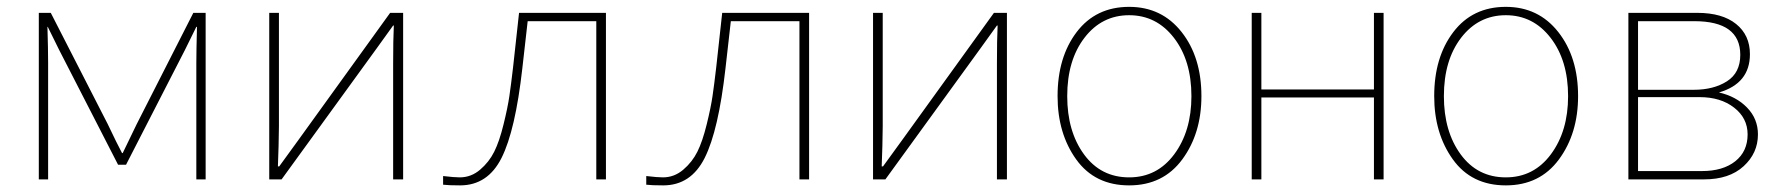

<svg xmlns="http://www.w3.org/2000/svg" viewBox="-20 -526 5228 563"><path d="M93.8 0V-488.3H128.9L295.9 -162.1Q324.2 -102.5 337.9 -77.1H339.8Q339.8 -77.1 380.9 -162.1L546.9 -488.3H583V0H555.7V-341.8Q555.7 -375 557.6 -447.3H555.7L522.5 -379.9L349.6 -43H326.2L153.3 -379.9L120.1 -447.3H119.1Q121.1 -380.9 121.1 -341.8V0Z M769.5 0V-488.3H797.9V-156.2Q797.9 -134.8 796.9 -98.6Q795.9 -62.5 794.9 -38.1H798.8L855.5 -116.2L1124 -488.3H1162.1V0H1132.8V-338.9Q1132.8 -410.2 1134.8 -451.2H1132.8L1085 -384.8L805.7 0Z M1279.3 -9.8Q1312.5 -5.9 1328.1 -5.9Q1361.3 -5.9 1387.7 -28.3Q1414.1 -50.8 1429.2 -81.1Q1444.3 -111.3 1456.5 -161.1Q1468.8 -210.9 1473.6 -244.1Q1478.5 -277.3 1484.4 -328.1L1502 -488.3H1756.8V0H1728.5V-463.9H1527.3L1511.7 -326.2Q1491.2 -143.6 1450.7 -63Q1410.2 17.6 1329.1 17.6Q1294.9 17.6 1279.3 15.6Z M1875 -9.8Q1908.2 -5.9 1923.8 -5.9Q1957 -5.9 1983.4 -28.3Q2009.8 -50.8 2024.9 -81.1Q2040 -111.3 2052.2 -161.1Q2064.5 -210.9 2069.3 -244.1Q2074.2 -277.3 2080.1 -328.1L2097.7 -488.3H2352.5V0H2324.2V-463.9H2123L2107.4 -326.2Q2086.9 -143.6 2046.4 -63Q2005.9 17.6 1924.8 17.6Q1890.6 17.6 1875 15.6Z M2540 0V-488.3H2568.4V-156.2Q2568.4 -134.8 2567.4 -98.6Q2566.4 -62.5 2565.4 -38.1H2569.3L2626 -116.2L2894.5 -488.3H2932.6V0H2903.3V-338.9Q2903.3 -410.2 2905.3 -451.2H2903.3L2855.5 -384.8L2576.2 0Z M3109.4 -244.1Q3109.4 -140.6 3158.7 -73.2Q3208 -5.9 3291 -5.9Q3373 -5.9 3423.3 -73.7Q3473.6 -141.6 3473.6 -244.1Q3473.6 -348.6 3422.4 -415Q3371.1 -481.4 3291 -481.4Q3210.9 -481.4 3160.2 -415.5Q3109.4 -349.6 3109.4 -244.1ZM3081.1 -244.1Q3081.1 -358.4 3137.2 -432.1Q3193.4 -505.9 3291 -505.9Q3386.7 -505.9 3444.8 -432.1Q3502.9 -358.4 3502.9 -244.1Q3502.9 -134.8 3446.8 -58.6Q3390.6 17.6 3291 17.6Q3190.4 17.6 3135.7 -58.6Q3081.1 -134.8 3081.1 -244.1Z M3650.4 0V-488.3H3678.7V-263.7H4008.8V-488.3H4037.1V0H4008.8V-240.2H3678.7V0Z M4213.9 -244.1Q4213.9 -140.6 4263.2 -73.2Q4312.5 -5.9 4395.5 -5.9Q4477.5 -5.9 4527.8 -73.7Q4578.1 -141.6 4578.1 -244.1Q4578.1 -348.6 4526.9 -415Q4475.6 -481.4 4395.5 -481.4Q4315.4 -481.4 4264.6 -415.5Q4213.9 -349.6 4213.9 -244.1ZM4185.5 -244.1Q4185.5 -358.4 4241.7 -432.1Q4297.9 -505.9 4395.5 -505.9Q4491.2 -505.9 4549.3 -432.1Q4607.4 -358.4 4607.4 -244.1Q4607.4 -134.8 4551.3 -58.6Q4495.1 17.6 4395.5 17.6Q4294.9 17.6 4240.2 -58.6Q4185.5 -134.8 4185.5 -244.1Z M4754.9 0V-488.3H4957Q5030.3 -488.3 5070.8 -455.6Q5111.3 -422.9 5111.3 -367.2Q5111.3 -281.2 5020.5 -254.9Q5071.3 -243.2 5103 -210.4Q5134.8 -177.7 5134.8 -131.8Q5134.8 -77.1 5092.8 -38.6Q5050.8 0 4976.6 0ZM4783.2 -24.4H4970.7Q5032.2 -24.4 5068.4 -53.2Q5104.5 -82 5104.5 -131.8Q5104.5 -179.7 5064.9 -210.4Q5025.4 -241.2 4963.9 -241.2H4783.2ZM4783.2 -262.7H4946.3Q5004.9 -262.7 5043.9 -287.6Q5083 -312.5 5083 -365.2Q5083 -463.9 4948.2 -463.9H4783.2Z"/></svg>

Font: Gothic A1 Thin
Style: Regular
Weight: 250
Designer: HanYang I&C Co.,Ltd.
Foundry: HanYang I&C Co.,Ltd.
Version: Version 2.50